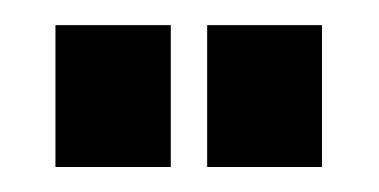

<svg xmlns="http://www.w3.org/2000/svg" viewBox="-20 -639 300 152"><path d="M23.9 -506.8V-619.1H115.2V-506.8ZM144 -506.8V-619.1H234.9V-506.8Z"/></svg>

Font: Fundamental  Brigade Condensed
Style: Regular
Weight: 400
Width: 3
Designer: Peter Wiegel, original typeface by Carl Albert Fahrenwaldt 1901
Foundry: Peter Wiegel
Version: Version 0.000 2012 initial release